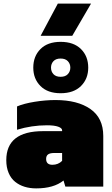

<svg xmlns="http://www.w3.org/2000/svg" viewBox="-20 -1043 627 1073"><path d="M207 -842.8 303.2 -1022.9H488.8L383.8 -842.8ZM318.8 -522Q246.1 -522 206.1 -562.3Q166 -602.5 166 -665Q166 -728.5 206.1 -768.8Q246.1 -809.1 318.8 -809.1Q392.1 -809.1 432.6 -768.8Q473.1 -728.5 473.1 -665Q473.1 -602.5 432.6 -562.3Q392.1 -522 318.8 -522ZM265.1 -665Q265.1 -643.1 278.8 -628.4Q292.5 -613.8 318.8 -613.8Q345.2 -613.8 359.1 -628.7Q373 -643.6 373 -665Q373 -686.5 359.1 -701.2Q345.2 -715.8 318.8 -715.8Q292.5 -715.8 278.8 -701.2Q265.1 -686.5 265.1 -665ZM182.1 9.8Q147 9.8 117.4 0.7Q87.9 -8.3 64.7 -26.9Q41.5 -45.4 28.3 -76.4Q15.1 -107.4 15.1 -147.9Q15.1 -310.1 221.2 -310.1H327.1V-314.9Q327.1 -327.1 305.2 -335Q283.2 -342.8 242.2 -342.8Q157.2 -342.8 75.2 -317.9V-448.2Q113.3 -464.4 173.3 -474.1Q233.4 -483.9 290 -483.9Q413.6 -483.9 485.4 -433.6Q557.1 -383.3 557.1 -283.2V0H345.2L335 -34.2Q280.3 9.8 182.1 9.8ZM272.9 -122.1Q305.2 -122.1 327.1 -144V-188H283.2Q259.8 -188 248.8 -180.2Q237.8 -172.4 237.8 -154.8Q237.8 -122.1 272.9 -122.1Z"/></svg>

Font: Kanit Black
Style: Regular
Weight: 900
Designer: Katatrad Team
Foundry: CadsonDemak
Version: Version 1.000;PS 001.000;hotconv 1.0.88;makeotf.lib2.5.64775